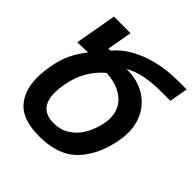

<svg xmlns="http://www.w3.org/2000/svg" viewBox="-196 -871 1032 1032"><g transform="rotate(45 320.0 -355.0)"><path d="M26 -201.5Q26 -243 34.5 -291Q45.5 -355.5 67.5 -400.8Q89.5 -446 124.5 -491L44.5 -487.5L86.5 -725H212.5L187 -581L205 -584.5Q237 -625 291.8 -656.8Q346.5 -688.5 418.5 -706.5Q490.5 -724.5 571.5 -724.5H639.5L621 -619.5H556Q484 -619.5 429.5 -608.8Q375 -598 333.5 -573.5Q406 -575 462.5 -545.5Q519 -516 550.8 -461.5Q582.5 -407 582.5 -336.5Q582.5 -310.5 577 -279Q554 -145.5 478.8 -65.5Q403.5 14.5 258 14.5Q134.5 14.5 80.2 -43.5Q26 -101.5 26 -201.5ZM150 -212Q150 -90.5 262 -90.5Q316.5 -90.5 357 -118.2Q397.5 -146 422 -191.2Q446.5 -236.5 456 -290.5Q459 -308 459 -324.5Q459 -369.5 436.8 -404.2Q414.5 -439 372.2 -459.8Q330 -480.5 272 -483Q179 -404 156.5 -277Q150 -240.5 150 -212Z"/></g></svg>

Font: JuliaMono
Style: Bold Italic
Weight: 700
Italic angle: -9°
Monospace: yes
Designer: cormullion
Foundry: corm
Version: Version 0.057; ttfautohint (v1.8.4)